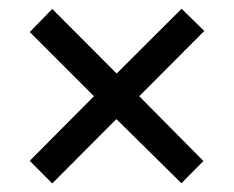

<svg xmlns="http://www.w3.org/2000/svg" viewBox="-20 -577 545 447"><path d="M402.8 -556.6 455.6 -504.9 304.2 -353 453.6 -202.1 402.3 -150.4 251 -299.8 101.6 -149.9 49.3 -202.6 198.7 -353 49.3 -502.4 101.6 -556.2 251.5 -405.8Z"/></svg>

Font: Open Sans SemiCondensed Medium
Style: Regular
Weight: 500
Width: 4
Designer: Monotype Design Team
Foundry: Monotype Imaging Inc.
Version: Version 3.000